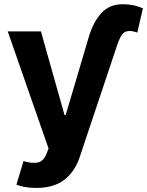

<svg xmlns="http://www.w3.org/2000/svg" viewBox="-20 -696 705 920"><path d="M153.8 204.5Q125 204.5 100 200.1Q74.9 195.7 58.6 188.9L92.7 76Q132.8 88.1 160.9 82.6Q188.9 77.1 203.8 38.7L212.7 15.6L17 -545.5H176.1L289.1 -144.9H294.7L405.2 -517.8Q425.1 -587 464 -631.4Q502.8 -675.8 569.2 -675.8Q595.9 -675.8 620.6 -670.5Q645.2 -665.1 664.8 -655.9L637.8 -540.1Q624.6 -544.4 613.5 -546.5Q602.3 -548.7 593 -546.9Q575.3 -545.1 564.3 -529.5Q553.3 -513.8 542.6 -483.3L361.2 58.9Q339.1 125.4 288.7 165Q238.3 204.5 153.8 204.5Z"/></svg>

Font: Inter Zeller
Style: Bold
Weight: 700
Designer: Rasmus Andersson; Joe Bland
Foundry: zeller
Version: Version 3.015;git-dec3a8cb1